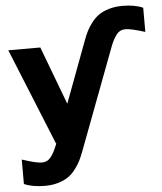

<svg xmlns="http://www.w3.org/2000/svg" viewBox="-61 -761 874 1036"><g transform="rotate(-5 376.0 -242.5)"><path d="M219.2 0 6.8 -522.9H180.2L298.8 -208L422.9 -540Q433.1 -568.4 444.1 -589.8Q455.1 -611.3 473.1 -634.8Q491.2 -658.2 513.2 -673.3Q535.2 -688.5 567.9 -698.2Q600.6 -708 640.1 -708Q708 -708 752 -688V-557.1Q677.7 -581.1 645 -581.1Q616.7 -581.1 598.9 -559.1Q581.1 -537.1 565.9 -499L356.9 55.2Q345.7 84.5 335.2 105.5Q324.7 126.5 306.6 150.1Q288.6 173.8 266.8 188.7Q245.1 203.6 212.6 213.4Q180.2 223.1 140.1 223.1Q73.2 223.1 27.8 203.1V70.8Q104 96.2 134.8 96.2Q164.1 96.2 182.1 74.2Q200.2 52.2 215.8 13.2L221.2 0Z"/></g></svg>

Font: LT Superior Black
Style: Regular
Weight: 900
Designer: Daniel Lyons
Foundry: LyonsType
Version: Version 2.005